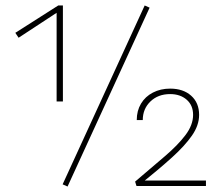

<svg xmlns="http://www.w3.org/2000/svg" viewBox="-20 -680 804 702"><path d="M187 -309V-643H202L48 -542L36 -560L193 -660H210V-309ZM227 2 209 -6 509 -660 527 -652ZM474 -16Q535 -68 582.5 -108.5Q630 -149 658 -186Q686 -223 686 -260Q686 -295 662.5 -315.5Q639 -336 602 -336Q558 -336 530 -309Q502 -282 502 -241H480Q480 -275 495.5 -301Q511 -327 539 -341.5Q567 -356 602 -356Q650 -356 679 -330Q708 -304 708 -260Q708 -222 682 -184.5Q656 -147 609 -104.5Q562 -62 496 -9L498 -20H733V0H479Z"/></svg>

Font: Ysabeau Office Thin
Style: Regular
Weight: 250
Designer: Christian Thalmann (Catharsis Fonts)
Version: Version 2.001;gftools[0.9.30]; featfreeze: tnum,lnum,ss02